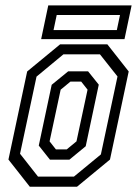

<svg xmlns="http://www.w3.org/2000/svg" viewBox="-20 -708 520 728"><path d="M93 0 12 -103 83 -437 208 -540H387L468 -437L397 -103L272 0ZM124 -38.5H260.5L362.5 -122.5L425.5 -418L359 -502H220.5L118.5 -417.5L56 -125ZM169.5 -102.5 127 -156 176 -386.5 238.5 -437.5H314L354.5 -387L305 -153.5L243 -102.5ZM192 -141.5H233L270 -172L312 -368L288 -398.5H247L210 -368L168 -172ZM136 -559.5 163 -687.5H479L452 -559.5ZM183 -594H423L435 -651H195Z"/></svg>

Font: Tourney Condensed Regular
Style: Italic
Weight: 400
Width: 3
Italic angle: -12°
Designer: Tyler Finck
Foundry: Etcetera Type Co
Version: Version 1.010; ttfautohint (v1.8.3)